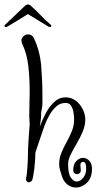

<svg xmlns="http://www.w3.org/2000/svg" viewBox="-72 -800 450 860"><path d="M268 40Q248 40 230.5 27Q213 14 205 -12Q201 -26 197 -38Q193 -50 193 -65Q193 -91 203 -115.5Q213 -140 226.5 -164Q240 -188 250 -213Q260 -238 260 -265Q260 -280 257 -297.5Q254 -315 246 -327Q238 -339 222 -339Q198 -339 180.5 -323.5Q163 -308 149.5 -284.5Q136 -261 127 -236Q118 -211 112 -192Q106 -174 99.5 -155.5Q93 -137 87 -118Q86 -113 86 -108Q86 -103 86 -99Q86 -95 85 -79Q84 -63 81.5 -43Q79 -23 76 -7Q73 9 68 12Q61 17 57 17Q48 17 44 3Q47 -9 49 -29.5Q51 -50 52 -69.5Q53 -89 53 -97Q53 -134 55.5 -166.5Q58 -199 60 -233Q61 -236 61 -239Q61 -242 61 -244Q61 -253 60 -261.5Q59 -270 59 -280L60 -338Q60 -352 60.5 -365.5Q61 -379 61 -393Q61 -447 55 -503Q49 -559 27 -605Q24 -613 24 -618Q24 -630 33.5 -638Q43 -646 54 -646Q72 -646 80 -629Q107 -571 112.5 -505Q118 -439 118 -375V-338Q118 -322 115 -310.5Q112 -299 112 -285Q112 -271 110 -258.5Q108 -246 106 -233Q117 -262 133 -292.5Q149 -323 171 -343.5Q193 -364 222 -364Q248 -364 267.5 -349Q287 -334 298.5 -311Q310 -288 310 -265Q310 -238 298.5 -210.5Q287 -183 271.5 -157Q256 -131 244.5 -107.5Q233 -84 233 -65Q233 -23 245 -5Q257 13 271 13Q287 13 300.5 -3.5Q314 -20 314 -45Q314 -56 311.5 -65.5Q309 -75 300 -75Q288 -75 288 -59Q288 -53 289 -47.5Q290 -42 290 -37Q290 -29 284.5 -24.5Q279 -20 273 -20Q266 -20 261 -24.5Q256 -29 256 -36Q256 -65 270 -79Q284 -93 300 -93Q315 -93 327.5 -80.5Q340 -68 340 -44Q340 -3 317.5 18.5Q295 40 268 40ZM-45 -679Q-52 -679 -52 -684Q-52 -688 -46 -692L42 -776Q48 -780 53 -780Q60 -780 64 -776Q86 -757 109.5 -732.5Q133 -708 152 -692Q158 -688 158 -684Q158 -679 151 -679Q148 -679 143 -682L53 -737Q33 -724 8 -709Q-17 -694 -37 -682Q-41 -679 -45 -679Z"/></svg>

Font: Ruge Boogie
Style: Regular
Weight: 400
Designer: Robert E. Leuschke
Foundry: Robert E. Leuschke
Version: Version 1.010; ttfautohint (v1.8.3)